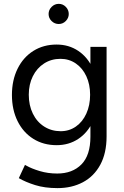

<svg xmlns="http://www.w3.org/2000/svg" viewBox="-20 -759 646 998"><path d="M77.8 167 109.8 98 117 102Q144.4 117.6 186.9 130.3Q229.4 143 277.4 143Q356.4 143 403.2 95.6Q450 48.2 450 -48.8V-515.4H534V-50.2Q534 37 501.3 97.3Q468.6 157.6 411 188.2Q353.4 218.8 279 218.8Q212.6 218.8 162.5 203Q112.4 187.2 77.8 167ZM42 -265.4Q42 -342.2 71.4 -401.8Q100.8 -461.4 153.4 -494.4Q206 -527.4 274.4 -527.4Q338 -527.4 387.1 -494.3Q436.2 -461.2 463.4 -401.5Q490.6 -341.8 490.6 -264.6Q490.6 -188 463.4 -128.9Q436.2 -69.8 387.1 -37.1Q338 -4.4 274.4 -4.4Q206 -4.4 153.4 -37.2Q100.8 -70 71.4 -129.3Q42 -188.6 42 -265.4ZM448.4 -266.6Q448.4 -320.4 428.7 -362.8Q409 -405.2 373.9 -429.2Q338.8 -453.2 294.4 -453.2Q246.8 -453.2 209.3 -429.2Q171.8 -405.2 150.7 -362.8Q129.6 -320.4 129.6 -266.6Q129.6 -211.6 150.7 -168.4Q171.8 -125.2 209.8 -101.1Q247.8 -77 295.4 -77Q339.6 -77 374.3 -101.1Q409 -125.2 428.7 -168.4Q448.4 -211.6 448.4 -266.6ZM232.6 -686.2Q232.6 -707.6 248.3 -723.3Q264 -739 285.4 -739Q306.8 -739 322.1 -723.3Q337.4 -707.6 337.4 -686.2Q337.4 -665.6 322.1 -649.9Q306.8 -634.2 285.4 -634.2Q264 -634.2 248.3 -649.5Q232.6 -664.8 232.6 -686.2Z"/></svg>

Font: 寒蝉端黑体 Light
Style: Regular
Weight: 300
Designer: ChillDuanSans {Warren2060}; 
Source Han Sans {Ryoko NISHIZUKA 西塚涼子 (kana, bopomofo & ideographs); Paul D. Hunt (Latin, G
Foundry: ChillType&Adobe
Version: Version 1.300;Glyphs 3.3 (3306)